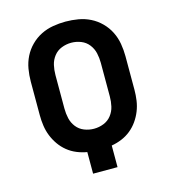

<svg xmlns="http://www.w3.org/2000/svg" viewBox="-103 -766 757 850"><g transform="rotate(-15 275.0 -341.0)"><path d="M219 0V-99Q195 -103 172 -112.5Q149 -122 130 -137.5Q111 -153 97 -173Q83 -193 74 -215.5Q65 -238 61.5 -262.5Q58 -287 58 -311V-465Q58 -494 63 -523Q68 -552 81 -578Q94 -604 115 -625Q136 -646 162 -659Q188 -672 217 -677Q246 -682 275 -682Q304 -682 333 -677Q362 -672 388 -659Q414 -646 435 -625Q456 -604 469 -578Q482 -552 487 -523Q492 -494 492 -465V-311Q492 -287 488.5 -262.5Q485 -238 476 -215.5Q467 -193 453 -173Q439 -153 420 -137.5Q401 -122 378 -112.5Q355 -103 331 -99V0ZM275 -191Q298 -191 319.5 -199.5Q341 -208 355 -226Q369 -244 374 -266Q379 -288 379 -311V-465Q379 -488 374 -510Q369 -532 355 -550Q341 -568 319.5 -576.5Q298 -585 275 -585Q252 -585 230.5 -576.5Q209 -568 195 -550Q181 -532 176 -510Q171 -488 171 -465V-311Q171 -288 176 -266Q181 -244 195 -226Q209 -208 230.5 -199.5Q252 -191 275 -191Z"/></g></svg>

Font: Lode Term
Style: Bold
Weight: 700
Monospace: yes
Designer: Belleve Invis
Foundry: Belleve Invis
Version: Version 29.2.0